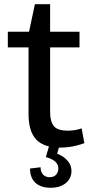

<svg xmlns="http://www.w3.org/2000/svg" viewBox="-20 -690 430 908"><path d="M264 8Q187 8 151 -30.5Q115 -69 115 -150V-529L145 -670H217V-164Q217 -113 235.5 -92.5Q254 -72 300 -72Q316 -72 333 -74.5Q350 -77 366 -83L379 -13Q363 -7 343.5 -2Q324 3 304 5.5Q284 8 264 8ZM17 -540H356V-466H17ZM220 198Q173 198 147.5 174.5Q122 151 122 107L172 101Q172 123 183.5 135.5Q195 148 215 148Q234 148 245 136.5Q256 125 256 106Q256 88 241.5 74.5Q227 61 197 53L212 0H261L250 37Q282 49 300 70.5Q318 92 318 118Q318 154 291 176Q264 198 220 198Z"/></svg>

Font: Pathway Extreme 28pt Medium
Style: Regular
Weight: 500
Designer: Eduardo Rodriguez Tunni
Foundry: Eduardo Rodriguez Tunni
Version: Version 1.001;gftools[0.9.26]